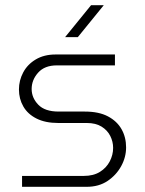

<svg xmlns="http://www.w3.org/2000/svg" viewBox="-20 -720 558 740"><path d="M65 0V-42H303Q340 -42 365 -57.5Q390 -73 403 -98Q416 -123 416 -150Q416 -174 405 -196Q394 -218 371.5 -232Q349 -246 314 -246H204Q155 -246 121 -263Q87 -280 70 -309.5Q53 -339 53 -375Q53 -410 69.5 -441Q86 -472 118 -491Q150 -510 194 -510H423V-468H199Q152 -468 127 -440Q102 -412 102 -377Q102 -343 127.5 -316.5Q153 -290 206 -290H307Q361 -290 396 -271.5Q431 -253 448.5 -222Q466 -191 466 -152Q466 -114 447 -79.5Q428 -45 394.5 -22.5Q361 0 314 0ZM231 -577 331 -700H380L280 -577Z"/></svg>

Font: MuseoModerno Thin ExtraLight
Style: Regular
Weight: 250
Version: Version 1.002